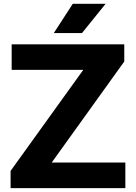

<svg xmlns="http://www.w3.org/2000/svg" viewBox="-20 -968 700 988"><path d="M34.5 0V-88.5L408.5 -608.5H40V-740H619.5V-651.5L246 -131.5H625V0ZM257 -798 354.5 -948.5H523.5L402 -798Z"/></svg>

Font: Encode Sans Semi Expanded
Style: Bold
Weight: 700
Width: 6
Designer: Multiple Designers
Foundry: Impallari Type
Version: Version 3.000; ttfautohint (v1.8.3) -l 8 -r 50 -G 200 -x 14 